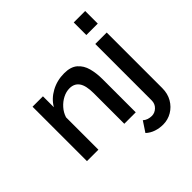

<svg xmlns="http://www.w3.org/2000/svg" viewBox="-230 -922 1305 1305"><g transform="rotate(-45 422.5 -269.5)"><path d="M535 0H425V-293Q425 -367 401.5 -400.5Q378 -434 332 -434Q300 -434 268.5 -418Q237 -402 212 -374Q187 -346 176 -311V0H66V-523H166V-418Q196 -470 253 -501Q310 -532 379 -532Q441 -532 475 -502.5Q509 -473 522 -425Q535 -377 535 -319ZM669 -609V-730H779V-609ZM608 191Q572 191 539.5 180Q507 169 482 146L531 72Q544 84 561 89.5Q578 95 595 95Q624 95 646.5 73.5Q669 52 669 19V-523H779V11Q779 64 755.5 104.5Q732 145 693 168Q654 191 608 191Z"/></g></svg>

Font: Raleway SemiBold
Style: Regular
Weight: 600
Designer: Matt McInerney, Pablo Impallari, Rodrigo Fuenzalida
Foundry: Matt McInerney, Pablo Impallari, Rodrigo Fuenzalida
Version: Version 4.026